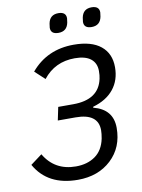

<svg xmlns="http://www.w3.org/2000/svg" viewBox="-97 -958 766 1036"><g transform="rotate(-10 285.5 -440.0)"><path d="M279 -787Q237 -787 237 -822Q237 -827 240 -845Q249 -892 296 -892Q338 -892 338 -857Q338 -852 335 -834Q326 -787 279 -787ZM461 -787Q419 -787 419 -822Q419 -827 422 -845Q431 -892 478 -892Q520 -892 520 -857Q520 -852 517 -834Q508 -787 461 -787ZM245 12Q80 12 11 -111L74 -158Q131 -61 247 -61Q310 -61 353 -91.5Q396 -122 409 -184Q414 -211 414 -230Q414 -322 290 -322H193L208 -394H290Q431 -394 454 -505Q458 -522 458 -547Q458 -590 428.5 -613.5Q399 -637 341 -637Q232 -637 167 -554L113 -604Q202 -710 348 -710Q445 -710 496 -668.5Q547 -627 547 -552Q547 -481 507.5 -432Q468 -383 394 -362L393 -357Q499 -330 499 -228Q499 -121 428 -54.5Q357 12 245 12Z"/></g></svg>

Font: Aneliza
Style: Italic
Weight: 400
Italic angle: -11.31°
Designer: Mike Abbink, Paul van der Laan, Pieter van Rosmalen
Foundry: Bold Monday
Version: Version 3.0